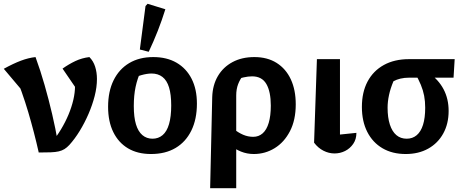

<svg xmlns="http://www.w3.org/2000/svg" viewBox="-40 -804 2454 1016"><path d="M165 3Q141 -104 109.5 -210.5Q78 -317 33 -426L77 -325L-20 -440Q31 -468 71 -483Q111 -498 148 -502Q174 -431 196 -354Q218 -277 236 -200Q254 -123 266 -52L229 -44Q259 -80 282.5 -119Q306 -158 322.5 -197.5Q339 -237 348 -275.5Q357 -314 357 -349Q357 -360 356 -371.5Q355 -383 353 -394L371 -324L291 -441Q325 -465 359 -481Q393 -497 433 -502Q454 -481 463.5 -451Q473 -421 473 -386Q473 -343 461 -296Q449 -249 428.5 -201.5Q408 -154 382 -111.5Q356 -69 327 -37Q314 -23 301 -15Q288 -7 271 -3Q254 1 228.5 2Q203 3 165 3Z M759 11Q688 11 637.5 -19Q587 -49 559.5 -105Q532 -161 532 -239Q532 -320 561 -379Q590 -438 643.5 -470Q697 -502 771 -502Q843 -502 894.5 -472Q946 -442 974 -387Q1002 -332 1002 -256Q1002 -173 972.5 -113Q943 -53 889 -21Q835 11 759 11ZM767 -70Q798 -70 820.5 -89Q843 -108 854.5 -147.5Q866 -187 866 -246Q866 -304 854.5 -341.5Q843 -379 819.5 -397Q796 -415 762 -415Q738 -415 706.5 -406Q675 -397 628 -379L707 -432Q687 -389 677.5 -344Q668 -299 668 -243Q668 -184 679.5 -146Q691 -108 713.5 -89Q736 -70 767 -70ZM747 -530 700 -542 730 -772 741 -784 835 -755Q817 -697 795 -641Q773 -585 747 -530Z M1072 192 1083 -290Q1085 -354 1113 -401.5Q1141 -449 1190.5 -475.5Q1240 -502 1306 -502Q1375 -502 1424 -471Q1473 -440 1499 -384Q1525 -328 1525 -252Q1525 -169 1494.5 -110Q1464 -51 1413.5 -20Q1363 11 1303 11Q1267 11 1235 -2Q1203 -15 1179 -36L1196 -122Q1221 -102 1246.5 -91Q1272 -80 1300 -80Q1329 -80 1350 -98.5Q1371 -117 1382 -154Q1393 -191 1393 -245Q1393 -319 1369.5 -359.5Q1346 -400 1294 -400Q1273 -400 1249 -394.5Q1225 -389 1197 -380L1250 -410Q1230 -385 1220 -358.5Q1210 -332 1210 -299V192Z M1622 -49 1637 -491H1759V-92L1846 -101Q1846 -67 1829 -42.5Q1812 -18 1786 -5Q1760 8 1730 8Q1700 8 1671.5 -6.5Q1643 -21 1622 -49Z M2125 -393Q2100 -393 2079 -388Q2058 -383 2042 -374Q2026 -336 2018.5 -301Q2011 -266 2011 -234Q2011 -182 2023 -145Q2035 -108 2057.5 -89Q2080 -70 2112 -70Q2143 -70 2165 -88.5Q2187 -107 2198.5 -143.5Q2210 -180 2210 -234Q2210 -268 2204.5 -297Q2199 -326 2187 -355Q2175 -384 2155 -419L2227 -420Q2334 -345 2334 -217Q2334 -149 2305.5 -97.5Q2277 -46 2226 -17.5Q2175 11 2107 11Q2036 11 1984 -19.5Q1932 -50 1903.5 -106Q1875 -162 1875 -238Q1875 -316 1905 -372.5Q1935 -429 1991 -460Q2047 -491 2124 -491H2366L2360 -393Z"/></svg>

Font: Piazzolla 24pt
Style: Bold
Weight: 700
Designer: Juan Pablo del Peral
Foundry: Huerta Tipografica
Version: Version 2.005